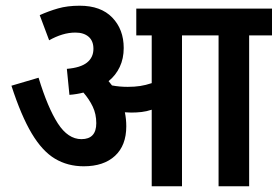

<svg xmlns="http://www.w3.org/2000/svg" viewBox="-20 -652 972 672"><path d="M422 -210Q422 -143 382.5 -106.5Q343 -70 273 -70Q217 -70 172.5 -96.5Q128 -123 91 -185Q54 -247 20 -352L115 -380Q147 -275 182.5 -220Q218 -165 265 -165Q317 -165 317 -221Q317 -253 304.5 -279Q292 -305 272 -328Q249 -322 223 -320L214 -411Q262 -415 284.5 -433Q307 -451 307 -481Q307 -509 290 -523.5Q273 -538 244 -538Q221 -538 198 -531Q175 -524 152 -511L119 -599Q150 -613 183 -622.5Q216 -632 259 -632Q333 -632 373 -590.5Q413 -549 413 -484Q413 -447 399 -417.5Q385 -388 360 -368Q366 -361 372 -353Q398 -348 427 -348Q451 -348 470.5 -351Q490 -354 511 -361V-528H457V-622H932V-528H852V0H745V-528H617V0H511V-268Q493 -262 475.5 -260Q458 -258 439 -258Q429 -258 417 -259Q422 -235 422 -210Z"/></svg>

Font: Noto Sans Condensed SemiBold
Style: Regular
Weight: 600
Width: 3
Designer: Monotype Design Team
Foundry: Monotype Imaging Inc.
Version: Version 2.013; ttfautohint (v1.8.4.7-5d5b)